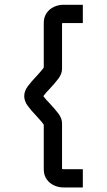

<svg xmlns="http://www.w3.org/2000/svg" viewBox="-20 -719 455 816"><path d="M243.7 -426.8Q243.7 -405.8 228.8 -385.7Q213.9 -365.7 191.9 -342.3Q185.1 -335.4 177.2 -326.7Q169.4 -317.9 164.1 -310.5Q169.4 -303.2 177.2 -294.4Q185.1 -285.6 191.9 -278.8Q213.9 -255.4 228.8 -235.4Q243.7 -215.3 243.7 -194.3V-1Q246.1 0 249 0H332V77.6H248.5Q228.5 77.6 209.5 68.8Q190.4 60.1 178.2 42.7Q166 25.4 166 0V-189Q161.6 -195.8 152.1 -206.8Q142.6 -217.8 134.8 -226.1Q112.3 -249.5 97.7 -269.5Q83 -289.6 83 -310.5Q83 -331.5 97.7 -351.6Q112.3 -371.6 134.8 -395Q142.6 -403.3 152.1 -414.3Q161.6 -425.3 166 -432.1V-621.1Q166 -646.5 178.2 -663.8Q190.4 -681.2 209.5 -689.9Q228.5 -698.7 248.5 -698.7H332V-621.1H249Q246.1 -621.1 243.7 -620.1Z"/></svg>

Font: Turpis
Style: Regular
Weight: 400
Designer: GGBotNet
Foundry: f0n7
Version: 1.00